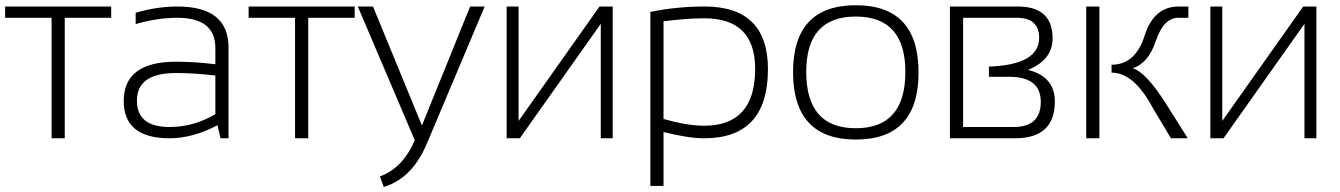

<svg xmlns="http://www.w3.org/2000/svg" viewBox="-20 -538 5215 747"><path d="M412.6 -512.7V-468.8H231.9V0H180.7V-468.8H0V-512.7Z M461.4 -145Q461.4 -297.9 664.6 -297.9Q736.3 -297.9 817.9 -288.1V-351.1Q817.9 -468.8 669.9 -468.8Q590.8 -468.8 507.8 -444.3V-488.3Q590.8 -512.7 669.9 -512.7Q869.1 -512.7 869.1 -353.5V0H837.9L826.2 -50.8Q730 0 639.6 0Q461.4 0 461.4 -145ZM664.6 -253.9Q512.7 -253.9 512.7 -146.5Q512.7 -43.9 639.6 -43.9Q733.4 -43.9 817.9 -93.8V-244.1Q736.3 -253.9 664.6 -253.9Z M1359.9 -512.7V-468.8H1179.2V0H1127.9V-468.8H947.3V-512.7Z M1372.1 -512.7H1431.2L1621.6 -49.8L1809.1 -512.7H1865.7L1643.1 15.1Q1586.4 154.8 1473.1 189.5L1458 148.4Q1546.9 116.2 1593.8 7.8Z M2317.4 0V-445.3L2002.4 0H1951.2V-512.7H1997.6V-67.4L2312.5 -512.7H2363.8V0Z M2561.5 -75.2Q2653.8 -48.8 2719.2 -48.8Q2918 -48.8 2918 -270Q2918 -466.8 2720.2 -466.8Q2651.9 -466.8 2561.5 -455.1ZM2510.3 -491.7Q2612.3 -512.7 2721.2 -512.7Q2967.8 -512.7 2967.8 -269Q2967.8 0 2719.7 0Q2658.2 0 2561.5 -24.4V185.5H2510.3Z M3065.4 -256.3Q3065.4 -517.6 3309.6 -517.6Q3553.7 -517.6 3553.7 -256.3Q3553.7 4.9 3309.6 4.9Q3066.4 4.9 3065.4 -256.3ZM3309.6 -39.1Q3502.4 -39.1 3502.4 -258.3Q3502.4 -473.6 3309.6 -473.6Q3116.7 -473.6 3116.7 -258.3Q3116.7 -39.1 3309.6 -39.1Z M3923.8 -43.9Q4029.3 -43.9 4029.3 -141.6Q4029.3 -239.3 3905.8 -239.3H3827.6V-278.8Q4022.9 -286.1 4022.9 -390.6Q4022.9 -468.8 3936 -468.8H3727.1V-43.9ZM3675.8 0V-512.7H3939.5Q4075.2 -512.7 4075.2 -389.2Q4075.2 -304.7 3979.5 -266.1Q4084 -240.2 4084 -143.1Q4084 0 3929.2 0Z M4257.3 -512.7V0H4206.1V-512.7ZM4535.6 0 4463.9 -120.1Q4391.6 -255.4 4304.7 -255.4V-286.1Q4397.5 -286.1 4433.3 -399.4Q4469.2 -512.7 4565.9 -512.7H4603.5V-468.8H4564.9Q4507.3 -468.8 4477.5 -380.1Q4447.8 -291.5 4386.7 -272.5Q4439.5 -257.3 4520 -128.9L4601.1 0Z M5055.2 0V-445.3L4740.2 0H4689V-512.7H4735.4V-67.4L5050.3 -512.7H5101.6V0Z"/></svg>

Font: Voltera Light
Style: Light
Weight: 300
Designer: Bernd Montag
Version: Version 1.301